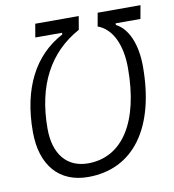

<svg xmlns="http://www.w3.org/2000/svg" viewBox="-80 -763 762 843"><g transform="rotate(-10 301.5 -341.5)"><path d="M133.3 -693.4 123 -633.8H242.2V-626.5C111.3 -557.6 40.5 -420.4 40.5 -227.1C40.5 -78.6 116.7 9.8 246.1 9.8C447.3 9.8 566.4 -152.3 566.4 -426.8C566.4 -524.4 535.2 -599.1 481 -626.5V-633.8H591.8L602.5 -693.4H411.6L400.9 -633.8C463.9 -611.3 500.5 -536.1 500.5 -431.6C500.5 -191.4 409.7 -49.3 255.9 -49.3C162.1 -49.3 106.4 -116.2 106.4 -229.5C106.4 -424.3 180.2 -559.1 316.9 -633.8L327.1 -693.4Z"/></g></svg>

Font: Cascadia Mono NF Light
Style: Italic
Weight: 300
Italic angle: -10°
Monospace: yes
Designer: Aaron Bell
Foundry: Saja Typeworks
Version: Version 2404.023